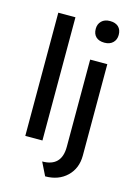

<svg xmlns="http://www.w3.org/2000/svg" viewBox="-141 -844 784 1114"><g transform="rotate(15 251.0 -287.0)"><path d="M74 0V-740H177V0ZM377 -641Q344 -641 326 -658Q308 -675 308 -706Q308 -735 326.5 -753Q345 -771 377 -771Q410 -771 428 -754Q446 -737 446 -706Q446 -677 427.5 -659Q409 -641 377 -641ZM246 197 207 118Q323 118 323 -1V-525H426V24Q426 101 376 149Q326 197 246 197Z"/></g></svg>

Font: Lexend Deca
Style: Regular
Weight: 400
Designer: Bonnie Shaver-Troup, Thomas Jockin
Foundry: Lexend
Version: Version 1.008; ttfautohint (v1.8.4.7-5d5b)